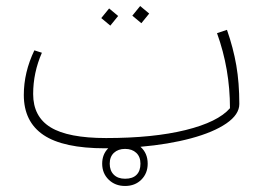

<svg xmlns="http://www.w3.org/2000/svg" viewBox="-20 -480 884 637"><path d="M449 -403 419 -428 445 -460 475 -435ZM346 -395 316 -420 342 -452 372 -427ZM446 7Q470 28 470 63Q470 95 449 116Q428 137 395 137Q362 137 340.5 116Q319 95 319 63Q319 32 339 12H329Q190 12 124.5 -32Q59 -76 59 -165Q59 -240 94 -313L119 -305Q90 -239 90 -168Q90 -93 148 -57.5Q206 -22 332 -22Q488 -22 595.5 -48.5Q703 -75 743 -121Q743 -251 700 -370L733 -381Q754 -321 764 -263Q774 -205 774 -135Q774 -100 731 -70.5Q688 -41 613.5 -21Q539 -1 446 7ZM446 63Q446 40 432 27Q418 14 395 14Q372 14 358 27Q344 40 344 63Q344 86 357.5 99.5Q371 113 395 113Q420 113 433 100Q446 87 446 63Z"/></svg>

Font: FiraGO UltraLight
Style: Italic
Weight: 200
Italic angle: -8°
Designer: bBox Type GmbH
Foundry: bBox Type GmbH
Version: Version 1.001